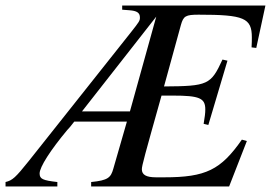

<svg xmlns="http://www.w3.org/2000/svg" viewBox="-47 -673 978 693"><path d="M911 -653H394V-638L420 -636C447 -634 458 -627 458 -610C458 -598 456 -595 426 -557L57 -92C9 -32 -2 -22 -27 -16V0H160V-16C107 -22 96 -27 96 -47C96 -70 135 -131 196 -204C205 -213 213 -224 221 -234H411L362 -64C353 -32 343 -22 282 -16V0H780L844 -164L826 -169C750 -60 696 -33 546 -33H516C481 -33 465 -42 465 -62C465 -75 475 -111 536 -328H576C673 -328 694 -319 694 -278C694 -264 692 -250 688 -226L705 -222L774 -454L756 -458C714 -367 704 -362 545 -361L606 -583C615 -615 623 -620 670 -620C834 -620 862 -608 862 -538C862 -532 862 -515 861 -502L878 -500ZM517 -613 422 -271H249Z"/></svg>

Font: XITS
Style: Italic
Weight: 400
Italic angle: -16.33°
Designer: MicroPress Inc., with final additions and corrections provided by Coen Hoffman, Elsevier (retired)
Version: Version 1.107